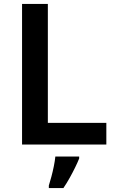

<svg xmlns="http://www.w3.org/2000/svg" viewBox="-20 -734 591 975"><path d="M92 0V-714H223V-110H520V0ZM382 71Q374 91 361.5 116.5Q349 142 334 169Q319 196 302 221H228V208Q234 189 241 163Q248 137 253.5 109.5Q259 82 261 61H382Z"/></svg>

Font: Noto Sans NKo Unjoined SemiBold
Style: Regular
Weight: 600
Designer: Monotype Design Team
Foundry: Monotype Imaging Inc.
Version: Version 2.004